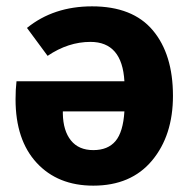

<svg xmlns="http://www.w3.org/2000/svg" viewBox="-20 -568 597 605"><path d="M270 -548Q398 -548 461.5 -472.5Q525 -397 525 -266Q525 -141 459 -62Q393 17 274 17Q162 17 95.5 -55Q29 -127 29 -255Q29 -286 32 -312H372Q365 -436 265 -436Q195 -436 130 -392L65 -480Q149 -548 270 -548ZM372 -217H178V-210Q179 -156 203.5 -125.5Q228 -95 274 -95Q320 -95 344 -123.5Q368 -152 372 -217Z"/></svg>

Font: FiraGO
Style: Bold
Weight: 700
Designer: bBox Type
Foundry: bBox Type GmbH
Version: Version 1.001;PS 001.001;hotconv 1.0.88;makeotf.lib2.5.64775